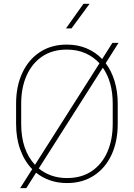

<svg xmlns="http://www.w3.org/2000/svg" viewBox="-20 -956 706 1013"><path d="M601.1 -408.7V-302.2Q601.1 -209.5 568.4 -139.2Q535.6 -68.8 475.3 -29.5Q415 9.8 333.5 9.8Q285.2 9.8 244.1 -4.4Q203.1 -18.6 170.4 -44.9L118.7 36.6H86.4L149.9 -63.5Q109.4 -105 87.2 -166Q64.9 -227.1 64.9 -302.2V-408.7Q64.9 -501.5 97.9 -571.8Q130.9 -642.1 190.9 -681.4Q251 -720.7 332.5 -720.7Q390.1 -720.7 437.3 -700.7Q484.4 -680.7 519 -644.5L573.2 -730H605.5L537.6 -622.6Q567.9 -582.5 584.5 -528.1Q601.1 -473.6 601.1 -408.7ZM91.8 -302.2Q91.8 -164.6 164.6 -86.4L504.9 -622.1Q473.6 -656.2 430.4 -675.3Q387.2 -694.3 332.5 -694.3Q256.3 -694.3 202.6 -658Q148.9 -621.6 120.4 -557.4Q91.8 -493.2 91.8 -409.7ZM574.7 -302.2V-409.7Q574.7 -523.9 522.5 -599.1L184.6 -67.4Q213.9 -43 251.2 -29.8Q288.6 -16.6 333.5 -16.6Q410.2 -16.6 464.1 -53.2Q518.1 -89.8 546.4 -154.3Q574.7 -218.8 574.7 -302.2ZM328.1 -806.2 420.4 -936H452.6L357.4 -806.2Z"/></svg>

Font: Vazirmatn RD Thin
Style: Regular
Weight: 100
Designer: Saber Rastikerdar
Foundry: Saber Rastikerdar
Version: Version 32.102